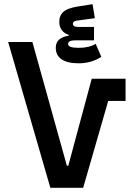

<svg xmlns="http://www.w3.org/2000/svg" viewBox="-20 -899 640 919"><path d="M221 0 19 -698H135L300 -106H307L419 -522H581V-416H498L378 0ZM356 -596Q303 -596 275 -615Q247 -634 247 -670Q247 -696 263.5 -710Q280 -724 309 -728V-732Q288 -739 276.5 -754Q265 -769 264 -789Q262 -822 282 -841Q302 -860 353 -868L423 -879L434 -812L346 -800Q329 -797 329 -785Q329 -778 335 -774Q341 -770 356 -770H430V-706H340Q306 -706 306 -688Q306 -670 357 -670Q406 -670 438 -689L465 -627Q417 -596 356 -596Z"/></svg>

Font: IBM Plex Arabic SemiBold
Style: Regular
Weight: 600
Designer: Mike Abbink, Paul van der Laan, Pieter van Rosmalen, Wael Morcos, Khajak Apelian
Foundry: Bold Monday
Version: Version 1.0